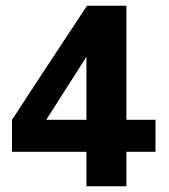

<svg xmlns="http://www.w3.org/2000/svg" viewBox="-20 -653 591 673"><path d="M22 -233Q148 -426 285 -633H423V-233H525V-121H423V0H283V-121H22ZM142 -233H283V-454Q259 -417 223 -360Q170 -277 142 -233Z"/></svg>

Font: Tajawal ExtraBold
Style: Regular
Weight: 800
Designer: Boutros Fonts
Foundry: Created by Boutros International 2017
Version: Version 1.700